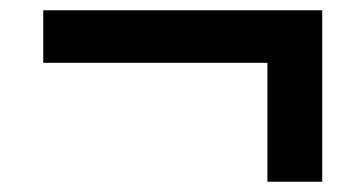

<svg xmlns="http://www.w3.org/2000/svg" viewBox="-20 -451 706 373"><path d="M499.5 -98V-329H64V-431H606V-98Z"/></svg>

Font: Encode Sans Condensed Thin SemiBold
Style: Regular
Weight: 600
Version: Version 3.002